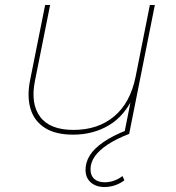

<svg xmlns="http://www.w3.org/2000/svg" viewBox="-20 -537 704 770"><path d="M273 3Q202 3 159.5 -24.5Q117 -52 102.5 -100.5Q88 -149 100 -212L161 -517H181L120 -212Q102 -121 141 -68.5Q180 -16 275 -16Q373 -16 438 -70.5Q503 -125 524 -230L581 -517H601L498 0H478L508 -150L518 -155Q481 -73 417.5 -35Q354 3 273 3ZM399 213Q365 213 344 194.5Q323 176 323 144Q323 114 340 86.5Q357 59 394.5 33Q432 7 491 -16L498 0Q446 20 411.5 43Q377 66 360 90.5Q343 115 343 142Q343 167 358 180.5Q373 194 400 194Q419 194 437.5 187.5Q456 181 471 169L479 186Q462 199 441.5 206Q421 213 399 213Z"/></svg>

Font: Montserrat Thin Thin
Style: Italic
Weight: 250
Italic angle: -11.3°
Version: Version 9.000